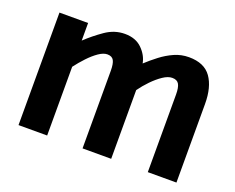

<svg xmlns="http://www.w3.org/2000/svg" viewBox="-95 -722 1079 882"><g transform="rotate(20 444.5 -280.5)"><path d="M63 0V-550H203V-464Q240.5 -499.5 284.8 -530.2Q329 -561 380 -561Q432.5 -561 463.8 -530.2Q495 -499.5 502 -461Q528.5 -485.5 558.2 -508.2Q588 -531 621.5 -546Q655 -561 693 -561Q768 -561 801.5 -513.8Q835 -466.5 835 -384V0H695V-379.5Q695 -413.5 686 -429.5Q677 -445.5 653 -445.5Q632.5 -445.5 608 -429Q583.5 -412.5 559.2 -387.5Q535 -362.5 516 -336V0H376V-379.5Q376 -413.5 367.5 -429.2Q359 -445 336 -445Q317 -445 293.5 -428.8Q270 -412.5 246.5 -387.5Q223 -362.5 203 -336V0Z"/></g></svg>

Font: Junction
Style: Bold
Weight: 700
Designer: Caroline Hadilaksono
Foundry: Caroline Hadilaksono, Tyler Finck, The League of Moveable Type
Version: Version 2.000; ttfautohint (v1.8.3)